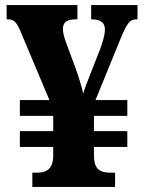

<svg xmlns="http://www.w3.org/2000/svg" viewBox="-20 -734 568 754"><path d="M107 0H432V-56H411C368 -56 349 -75 349 -123V-157H480V-219H349V-279H480V-341H355L453 -581C479 -643 489 -658 516 -658H520V-714H338V-658H340C373 -658 392 -646 392 -619C392 -595 383 -568 372 -538L332 -436C321 -408 312 -386 307 -366C301 -393 291 -426 276 -468L242 -560C233 -584 227 -604 227 -620C227 -647 243 -658 277 -658H284V-714H6V-658H12C36 -658 46 -646 63 -605L174 -341H58V-279H189V-219H58V-157H189V-122C189 -78 169 -56 128 -56H107Z"/></svg>

Font: Noto Serif Hebrew SemiCondensed ExtraBold
Style: Regular
Weight: 800
Width: 4
Designer: Monotype Design Team
Foundry: Monotype Imaging Inc.
Version: Version 2.004